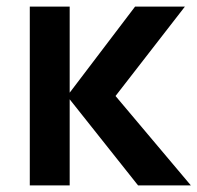

<svg xmlns="http://www.w3.org/2000/svg" viewBox="-20 -560 596 580"><path d="M70 -540H190.5V-280L388 -540H538.5L329 -270L556.5 0H397L190.5 -260V0H70Z"/></svg>

Font: Vela Sans Bd
Style: Bold
Weight: 700
Designer: Principal design: Mikhail Sharanda - project Manrope.
Design modification: Ravid Balaliev
Foundry: Mikhail Sharanda
Version: Version 1.001